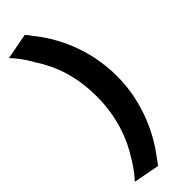

<svg xmlns="http://www.w3.org/2000/svg" viewBox="-347 -859 1024 1024"><g transform="rotate(-45 164.5 -347.5)"><path d="M-21 -818C-6 -803 29 -764 65 -699C123 -610 166 -497 166 -342C166 -181 114 -58 63 20C32 74 2 108 -13 123L134 151C137 148 149 134 164 111C229 28 319 -136 319 -342C319 -556 229 -719 154 -810C140 -831 128 -844 126 -846Z"/></g></svg>

Font: Rabbid Highway Sign IV
Style: Bd
Weight: 400
Foundry: Cannot Into Space Fonts
Version: Version 0.277